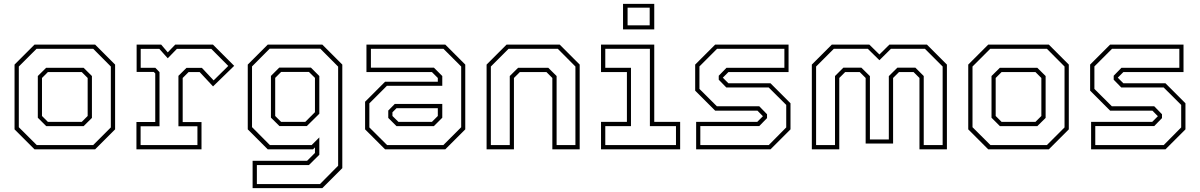

<svg xmlns="http://www.w3.org/2000/svg" viewBox="-20 -770 6188 990"><path d="M158 0 55 -103V-437L158 -540H470.5L573.5 -437V-103L470.5 0ZM169.5 -22H460.5L551.5 -113V-427L460.5 -518.5H168.5L77 -427V-114ZM218.5 -119.5 175 -163V-378L218 -420.5H411L454 -378V-162L411 -119.5ZM227 -141.5H401.5L432 -172V-368L401.5 -398.5H227L196.5 -368V-172Z M683.5 0V-141H780.5V-391.5L773 -399H684.5V-540H811L845 -500L883.5 -540H1078L1187.5 -430.5L1078.5 -324.5L1009.5 -398.5H952.5L922 -368V-140.5H1019V0ZM705 -22H998V-119H900V-379L941.5 -420H1021L1081.5 -355.5L1157 -430L1069.5 -518H892L845 -469.5L801.5 -518H705.5V-420.5H781L802.5 -398V-119H705Z M1282.5 200V59H1563.5L1604 18.5V-10L1594 0H1360.5L1257.5 -103V-437L1360.5 -540H1642L1745 -437V97L1642 200ZM1304.5 179H1630L1723.5 84.5V-426.5L1631.5 -519H1370.5L1279.5 -427.5V-114.5L1371.5 -22H1587L1626.5 -61.5V28L1573 81H1304.5ZM1421 -120 1377 -163.5V-378.5L1420 -421.5H1583L1626.5 -378V-183.5L1562 -120ZM1429.5 -141.5H1554L1604 -191.5V-368.5L1573 -399H1429.5L1399 -368.5V-172Z M1965.5 0 1862.5 -103V-245.5L1965.5 -348.5H2237.5V-368L2207 -398.5H1869.5V-540H2276L2379 -437V-103L2276 0ZM2024.5 -119.5 1982 -162V-200L2015.5 -234H2260.5V-163L2217 -119.5ZM1976 -22H2266L2358 -114V-427L2266.5 -518.5H1892.5V-421H2217.5L2260.5 -378V-327.5H1975L1884.5 -237V-113ZM2034.5 -141.5H2207L2237.5 -172V-212H2024.5L2003.5 -191V-172Z M2489 0V-437L2592 -540H2866L2969 -437V0H2828V-368L2797.5 -398.5H2660.5L2630 -368V0ZM2511 -22H2608.5V-378L2651.5 -420.5H2807L2850 -378V-22H2947V-427L2856 -518.5H2602.5L2511 -427Z M3192.5 -618.5V-750H3353.5V-618.5ZM3216 -639.5H3330V-730.5H3216ZM3079 0V-141.5H3212.5V-398.5H3079V-540H3353.5V-141.5H3487V0ZM3101 -22H3465.5V-119.5H3331V-518.5H3101V-420.5H3233.5V-119.5H3101Z M3569.5 0V-141.5H3884.5L3915 -172V-169.5L3885.5 -199.5H3667.5L3564.5 -302.5V-437L3667.5 -540H4046V-398.5H3736L3705.5 -368V-371L3736 -340.5H3953L4056 -237.5V-103L3953 0ZM3591 -22H3944L4034 -113V-229L3943.5 -319H3725L3686 -359V-379.5L3726 -420.5H4024.5V-518.5H3677.5L3586.5 -427.5V-311.5L3676.5 -222H3895L3935 -181V-161L3895 -120H3591Z M4166 0V-437L4269 -540H4462.5L4514.5 -489L4566 -540H4759.5L4862.5 -437V0H4721V-368L4690.5 -398.5H4615.5L4585 -368V-30H4443.5V-368L4413 -398.5H4338L4307.5 -368V0ZM4188 -22H4285.5V-378L4328.5 -421H4421.5L4465.5 -377.5V-51H4563V-377.5L4607 -421H4700L4743 -378V-22H4840.5V-427L4749 -518.5H4574L4514.5 -459.5L4454.5 -518.5H4279.5L4188 -427Z M5075.5 0 4972.5 -103V-437L5075.5 -540H5388L5491 -437V-103L5388 0ZM5087 -22H5378L5469 -113V-427L5378 -518.5H5086L4994.5 -427V-114ZM5136 -119.5 5092.5 -163V-378L5135.5 -420.5H5328.5L5371.5 -378V-162L5328.5 -119.5ZM5144.5 -141.5H5319L5349.5 -172V-368L5319 -398.5H5144.5L5114 -368V-172Z M5606 0V-141.5H5921L5951.5 -172V-169.5L5922 -199.5H5704L5601 -302.5V-437L5704 -540H6082.5V-398.5H5772.5L5742 -368V-371L5772.5 -340.5H5989.5L6092.5 -237.5V-103L5989.5 0ZM5627.5 -22H5980.5L6070.5 -113V-229L5980 -319H5761.5L5722.5 -359V-379.5L5762.5 -420.5H6061V-518.5H5714L5623 -427.5V-311.5L5713 -222H5931.5L5971.5 -181V-161L5931.5 -120H5627.5Z"/></svg>

Font: Tourney ExtraLight
Style: Regular
Weight: 250
Designer: Tyler Finck
Foundry: Etcetera Type Co
Version: Version 1.015